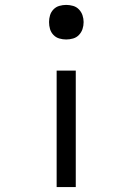

<svg xmlns="http://www.w3.org/2000/svg" viewBox="-20 -548 540 783"><path d="M250 -387Q236 -387 222 -391Q208 -395 198 -405.5Q188 -416 184 -429.5Q180 -443 180 -458Q180 -472 184 -485.5Q188 -499 198 -509.5Q208 -520 222 -524Q236 -528 250 -528Q264 -528 278 -524Q292 -520 302 -509.5Q312 -499 316.5 -485.5Q321 -472 321 -458Q321 -443 316.5 -429.5Q312 -416 302 -405.5Q292 -395 278 -391Q264 -387 250 -387ZM211 215V-260H289V215Z"/></svg>

Font: Iosevka Custom
Style: Regular
Weight: 400
Monospace: yes
Designer: Belleve Invis
Foundry: Belleve Invis
Version: Version 32.5.0; ttfautohint (v1.8.4)